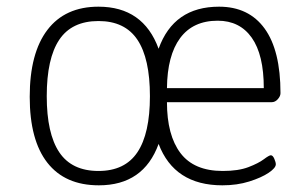

<svg xmlns="http://www.w3.org/2000/svg" viewBox="-20 -549 920 575"><path d="M276 6Q175 6 122 -61.5Q69 -129 69 -259Q69 -390 122 -459.5Q175 -529 275 -529Q409 -529 455 -403Q500 -529 636 -529Q725 -529 772.5 -463.5Q820 -398 820 -270Q820 -261 812 -252Q804 -243 794 -243H480Q480 -144 520.5 -90.5Q561 -37 647 -37Q694 -37 724 -48.5Q754 -60 770 -72Q786 -84 791 -84Q797 -84 801.5 -73.5Q806 -63 806 -57Q806 -46 784.5 -31.5Q763 -17 726.5 -5.5Q690 6 646 6Q502 6 455 -118Q410 6 276 6ZM480 -285H770Q770 -385 734 -436Q698 -487 632 -487Q558 -487 519.5 -435Q481 -383 480 -285ZM275 -37Q354 -37 391.5 -93Q429 -149 429 -261Q429 -374 391.5 -430Q354 -486 275 -486Q195 -486 157.5 -430Q120 -374 120 -261Q120 -149 157.5 -93Q195 -37 275 -37Z"/></svg>

Font: Asap ExtraLight
Style: Regular
Weight: 200
Designer: Pablo Cosgaya
Foundry: Omnibus-Type
Version: Version 3.001; ttfautohint (v1.8.4.7-5d5b)